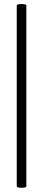

<svg xmlns="http://www.w3.org/2000/svg" viewBox="-20 -758 208 940"><path d="M62 154V-731Q62 -736 74 -737.5Q86 -739 97.5 -737.5Q109 -736 109 -731V154Q109 159 97.5 160.5Q86 162 74 160.5Q62 159 62 154Z"/></svg>

Font: Cormorant
Style: Bold
Weight: 700
Designer: Christian Thalmann (Catharsis Fonts)
Foundry: Catharsis Fonts
Version: Version 4.000